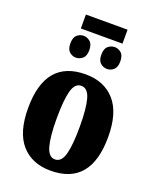

<svg xmlns="http://www.w3.org/2000/svg" viewBox="-158 -948 849 1048"><g transform="rotate(20 266.5 -423.5)"><path d="M156 -776V-857H398V-776ZM184 -617Q164 -617 147 -631.5Q130 -646 130 -680Q130 -715 147 -729.5Q164 -744 184 -744Q205 -744 222.5 -729.5Q240 -715 240 -680Q240 -646 222.5 -631.5Q205 -617 184 -617ZM366 -617Q344 -617 327 -631.5Q310 -646 310 -680Q310 -715 327 -729.5Q344 -744 366 -744Q386 -744 403 -729.5Q420 -715 420 -680Q420 -646 403 -631.5Q386 -617 366 -617ZM265 10Q157 10 95.5 -59.5Q34 -129 34 -270Q34 -550 268 -550Q375 -550 437 -480.5Q499 -411 499 -270Q499 10 265 10ZM267 -56Q305 -56 319.5 -110.5Q334 -165 334 -270Q334 -376 319 -429.5Q304 -483 266 -483Q229 -483 214.5 -429.5Q200 -376 200 -270Q200 -165 215 -110.5Q230 -56 267 -56Z"/></g></svg>

Font: Noto Serif ExtraCondensed Black
Style: Regular
Weight: 900
Width: 2
Designer: Monotype Design Team
Foundry: Monotype Imaging Inc.
Version: Version 2.015; ttfautohint (v1.8.4.7-5d5b)